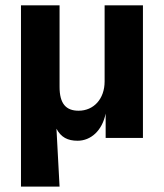

<svg xmlns="http://www.w3.org/2000/svg" viewBox="-20 -520 618 724"><path d="M204.6 183.6 192.9 -34.7C210 -2.4 234.9 10.7 272.5 10.7C322.3 10.7 365.2 -26.9 378.4 -91.8V0H519V-500H374.5V-212.9C374.5 -146.5 333 -102.5 276.4 -102.5C228.5 -102.5 204.6 -129.4 204.6 -192.4V-500H59.1V183.6Z"/></svg>

Font: Winston
Style: Bold
Weight: 700
Designer: Vernon Adams, Kim Jin-seong, David Berlow, Cristiano Sobral
Foundry: The Winston Project Authors
Version: Version 3.004